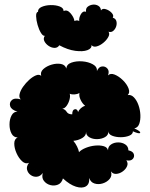

<svg xmlns="http://www.w3.org/2000/svg" viewBox="-20 -806 663 848"><path d="M258 -18Q252 3 236 9.5Q220 16 202.5 11.5Q185 7 174 -7Q163 -21 169 -42Q158 -27 143 -25.5Q128 -24 115.5 -33Q103 -42 99.5 -56.5Q96 -71 108 -87Q93 -80 78 -93.5Q63 -107 53 -129.5Q43 -152 43 -172Q43 -192 58 -199Q40 -199 31 -216Q22 -233 22 -256Q22 -279 31 -296Q40 -313 57 -313Q30 -321 25 -337Q20 -353 32.5 -364Q45 -375 72 -367Q63 -375 66.5 -390.5Q70 -406 82 -423Q94 -440 109 -453.5Q124 -467 138.5 -473Q153 -479 162 -471Q157 -488 171.5 -501Q186 -514 208 -520.5Q230 -527 249 -523.5Q268 -520 273 -503Q274 -522 295.5 -529.5Q317 -537 343.5 -535Q370 -533 390 -522Q410 -511 408 -492Q416 -511 430.5 -512.5Q445 -514 454.5 -503Q464 -492 457 -473Q468 -484 486.5 -476.5Q505 -469 522.5 -452Q540 -435 547.5 -416Q555 -397 544 -386Q559 -389 571.5 -376Q584 -363 591.5 -342Q599 -321 600 -298.5Q601 -276 595 -259Q589 -242 573 -239Q602 -226 599 -219.5Q596 -213 567 -226Q567 -213 550.5 -206.5Q534 -200 513 -200Q492 -200 475.5 -206.5Q459 -213 459 -226Q459 -209 444 -200.5Q429 -192 409.5 -191.5Q390 -191 375 -199.5Q360 -208 360 -224Q361 -207 343.5 -196.5Q326 -186 304 -184Q314 -172 320.5 -158.5Q327 -145 329 -134Q339 -145 359 -153Q379 -161 400 -163Q421 -165 437.5 -160.5Q454 -156 457 -142Q457 -159 470.5 -168Q484 -177 502 -177Q520 -177 533.5 -168Q547 -159 547 -142Q567 -138 571 -125.5Q575 -113 566 -103.5Q557 -94 538 -98Q547 -85 541 -71.5Q535 -58 521.5 -48.5Q508 -39 493.5 -38Q479 -37 470 -49Q476 -30 464.5 -16Q453 -2 434 4Q415 10 397.5 4.5Q380 -1 374 -20Q376 7 359.5 17Q343 27 315.5 18.5Q288 10 258 -18ZM299 -301Q299 -321 310 -323.5Q321 -326 325 -311Q328 -320 337 -328Q346 -336 356 -339Q344 -348 336 -365Q328 -382 331 -395Q322 -390 309.5 -389Q297 -388 288 -392Q291 -381 287 -366Q283 -351 274.5 -339Q266 -327 255 -326Q268 -323 274.5 -312Q281 -301 299 -301ZM242 -606Q234 -594 220.5 -594.5Q207 -595 194.5 -603.5Q182 -612 176 -624Q170 -636 178 -648Q170 -646 161 -660.5Q152 -675 146 -696Q140 -717 139.5 -734.5Q139 -752 148 -754Q147 -768 164 -775.5Q181 -783 203.5 -783.5Q226 -784 243.5 -777.5Q261 -771 261 -757Q276 -765 291 -748Q306 -731 309 -713Q320 -719 330 -713Q328 -727 337 -743Q346 -759 360 -754Q358 -769 367.5 -776.5Q377 -784 390 -785.5Q403 -787 414 -780.5Q425 -774 426 -760Q432 -770 447 -765.5Q462 -761 473 -749.5Q484 -738 478 -728Q491 -724 494 -712.5Q497 -701 493 -689Q489 -677 480 -669.5Q471 -662 459 -666Q466 -657 458.5 -643Q451 -629 436.5 -617Q422 -605 407 -601Q392 -597 384 -607Q386 -592 366 -584.5Q346 -577 312.5 -581.5Q279 -586 242 -606Z"/></svg>

Font: Rubik Bubbles
Style: Regular
Weight: 400
Designer: Hubert and Fischer, NaN
Foundry: Hubert and Fischer, NaN
Version: Version 2.200